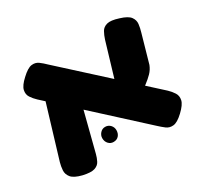

<svg xmlns="http://www.w3.org/2000/svg" viewBox="-130 -766 998 951"><g transform="rotate(-30 368.5 -290.0)"><path d="M665 -18Q632 13 609 15.5Q586 18 569 5Q552 -8 536 -23L88 -433Q72 -448 60.5 -465.5Q49 -483 54 -506Q59 -529 92 -559Q126 -591 148.5 -594Q171 -597 188 -584.5Q205 -572 221 -556L670 -147Q686 -132 697.5 -114Q709 -96 704 -73Q699 -50 665 -18ZM95 5Q51 -6 36 -24.5Q21 -43 22.5 -65Q24 -87 30 -108L126 -426L280 -347L205 -54Q200 -34 191 -16.5Q182 1 160.5 8Q139 15 95 5ZM530 -179 455 -280 527 -521Q534 -543 544 -561Q554 -579 576.5 -585Q599 -591 642 -577Q685 -564 698.5 -545.5Q712 -527 709.5 -505.5Q707 -484 700 -461L655 -303Q646 -280 629.5 -263Q613 -246 588.5 -227.5Q564 -209 530 -179ZM311 -61Q294 -61 282.5 -73.5Q271 -86 271 -105Q271 -121 282.5 -134Q294 -147 311 -147Q329 -147 340.5 -134.5Q352 -122 352 -105Q352 -86 341 -73.5Q330 -61 311 -61Z"/></g></svg>

Font: Fredoka SemiExpanded
Style: Bold
Weight: 700
Width: 6
Designer: Ben Nathan
Foundry: Milena B. Brandão, Ben Nathan
Version: Version 2.001